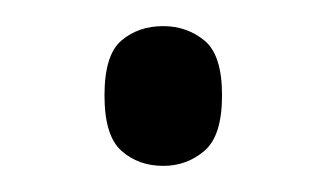

<svg xmlns="http://www.w3.org/2000/svg" viewBox="-20 -430 250 147"><path d="M105 -303Q86 -303 73 -314.5Q60 -326 60 -357Q60 -388 73 -399Q86 -410 105 -410Q123 -410 136.5 -399Q150 -388 150 -357Q150 -326 136.5 -314.5Q123 -303 105 -303Z"/></svg>

Font: Noto Serif Hebrew SemiCondensed Light
Style: Regular
Weight: 300
Width: 4
Designer: Monotype Design Team
Foundry: Monotype Imaging Inc.
Version: Version 2.004; ttfautohint (v1.8.4.7-5d5b)